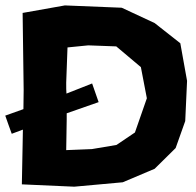

<svg xmlns="http://www.w3.org/2000/svg" viewBox="-53 -702 739 723"><path d="M32.2 -653.3 36.1 -363.3 35.2 -291 -33.2 -266.6 -21.5 -233.4 -8.8 -198.2 33.2 -213.9 32.2 -158.2 29.3 -7.8 226.6 1 409.2 -15.6 529.3 -66.4 608.4 -144.5 644.5 -246.1 651.4 -397.5 626 -539.1 529.3 -615.2 405.3 -672.9 191.4 -681.6ZM201.2 -523.4 279.3 -531.2 384.8 -527.3 477.5 -449.2 500 -332 455.1 -203.1 385.7 -156.2 293 -140.6 196.3 -136.7 198.2 -252V-275.4L318.4 -317.4L293.9 -387.7L197.3 -349.6C196.3 -358.4 196.3 -372.1 196.3 -390.6Z"/></svg>

Font: MaokenAssortedSans-TC
Style: Regular
Weight: 500
Version: Version 0.83